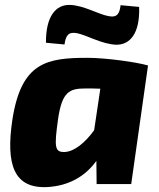

<svg xmlns="http://www.w3.org/2000/svg" viewBox="-20 -745 643 777"><path d="M241 -565C246 -599 255 -617 290 -611C329 -604 392 -566 450 -564C506 -563 547 -610 543 -717L468 -724C464 -691 455 -672 418 -680C379 -687 317 -724 263 -725C206 -727 165 -679 166 -572ZM335 -511C170 -511 66 -494 30 -260C3 -79 36 19 172 12C258 7 325 -31 370 -94L371 0H511L579 -480C532 -494 406 -511 335 -511ZM243 -130C201 -128 199 -149 215 -263C231 -374 261 -387 326 -387C346 -387 366 -387 386 -386L361 -218C325 -168 281 -132 243 -130Z"/></svg>

Font: Exo 2 Extra Bold
Style: Italic
Weight: 800
Italic angle: -8°
Designer: Natanael Gama
Version: Version 1.001;PS 001.001;hotconv 1.0.88;makeotf.lib2.5.64775